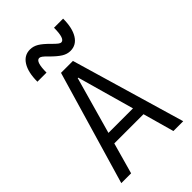

<svg xmlns="http://www.w3.org/2000/svg" viewBox="-281 -1062 1162 1162"><g transform="rotate(-45 300.0 -481.5)"><path d="M35 0 249 -730H351L565 0H481L425 -200H175L119 0ZM195 -270H405L302 -636H298ZM384 -783Q356 -783 330 -799Q304 -815 267 -852Q248 -872 237.5 -879.5Q227 -887 219 -887Q188 -887 188 -793H110Q110 -873 138 -918Q166 -963 216 -963Q244 -963 270 -947.5Q296 -932 333 -894Q352 -875 362.5 -867Q373 -859 381 -859Q412 -859 412 -953H490Q490 -873 462 -828Q434 -783 384 -783Z"/></g></svg>

Font: M PLUS Code Latin 60
Style: Regular
Weight: 400
Width: 7
Monospace: yes
Designer: Coji Morishita
Foundry: UNDERFOREST DESIGN
Version: Version 1.005; ttfautohint (v1.8.3)